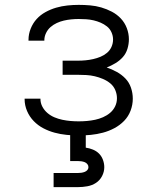

<svg xmlns="http://www.w3.org/2000/svg" viewBox="-20 -548 640 788"><path d="M303 8Q278 8 253 5.5Q228 3 204 -3.5Q180 -10 158 -21.5Q136 -33 118.5 -51Q101 -69 91 -92.5Q81 -116 81 -141Q81 -141 81 -141.5Q81 -142 81 -143H146Q146 -142 146 -142Q146 -142 146 -142Q146 -125 154 -110Q162 -95 175 -84Q188 -73 203.5 -66.5Q219 -60 235.5 -56.5Q252 -53 269 -51.5Q286 -50 303 -50Q320 -50 337 -51.5Q354 -53 370.5 -56.5Q387 -60 403 -67Q419 -74 432 -85Q445 -96 452.5 -111.5Q460 -127 460 -145Q460 -162 453 -178.5Q446 -195 432.5 -206Q419 -217 402.5 -224Q386 -231 369 -235Q352 -239 334.5 -240Q317 -241 300 -241H237V-299H300Q316 -299 331.5 -300.5Q347 -302 362.5 -305.5Q378 -309 392.5 -315Q407 -321 419 -331Q431 -341 437.5 -355.5Q444 -370 444 -386Q444 -401 437.5 -415.5Q431 -430 419 -439.5Q407 -449 393 -455Q379 -461 364 -464.5Q349 -468 333.5 -469Q318 -470 303 -470Q288 -470 272.5 -468.5Q257 -467 242 -463.5Q227 -460 213 -453.5Q199 -447 187.5 -437Q176 -427 169 -412.5Q162 -398 162 -383Q162 -383 162 -382.5Q162 -382 162 -381H97Q97 -382 97 -383Q97 -384 97 -385Q97 -408 106 -430.5Q115 -453 130.5 -470Q146 -487 167 -498.5Q188 -510 210.5 -516.5Q233 -523 256.5 -525.5Q280 -528 303 -528Q326 -528 349.5 -526Q373 -524 395.5 -517.5Q418 -511 439 -500Q460 -489 476 -472Q492 -455 500.5 -432.5Q509 -410 509 -387Q509 -367 503 -347.5Q497 -328 484 -313.5Q471 -299 453.5 -288.5Q436 -278 418 -271Q439 -264 459 -253Q479 -242 494.5 -226Q510 -210 517.5 -188Q525 -166 525 -143Q525 -118 516 -94Q507 -70 489.5 -52Q472 -34 449.5 -22Q427 -10 402.5 -3.5Q378 3 353 5.5Q328 8 303 8ZM200 220V162H300Q307 162 314 161Q321 160 327.5 157.5Q334 155 338.5 150Q343 145 343 138Q343 131 338.5 125.5Q334 120 327.5 117.5Q321 115 314 114Q307 113 300 113H268V0H332V58Q347 60 361.5 66Q376 72 386.5 82.5Q397 93 402.5 108Q408 123 408 138Q408 157 399 174.5Q390 192 374 202.5Q358 213 338.5 216.5Q319 220 300 220Z"/></svg>

Font: Iosevka Custom Light Extended
Style: Regular
Weight: 300
Width: 7
Monospace: yes
Designer: Belleve Invis
Foundry: Belleve Invis
Version: Version 11.2.4; ttfautohint (v1.8.4)